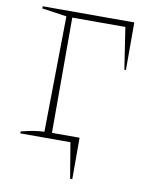

<svg xmlns="http://www.w3.org/2000/svg" viewBox="-90 -711 760 958"><g transform="rotate(10 289.5 -232.0)"><path d="M512 -644V-403H504L472 -614H203V-30H343V180H332L302 0H48V-10Q79 -18 108 -23Q137 -28 165 -29L173 -615L48 -633V-644Z"/></g></svg>

Font: Piazzolla Thin
Style: Regular
Weight: 100
Designer: Juan Pablo del Peral
Foundry: Huerta Tipografica
Version: Version 1.330